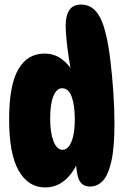

<svg xmlns="http://www.w3.org/2000/svg" viewBox="-20 -808 549 842"><path d="M178 14Q104 14 62 -59.5Q20 -133 20 -284Q20 -434 60 -503.5Q100 -573 175 -573Q218 -573 250.5 -549Q283 -525 309 -481L295 -477Q288 -514 281.5 -556Q275 -598 271.5 -635.5Q268 -673 268 -695Q268 -739 284 -763.5Q300 -788 335 -788Q377 -788 403.5 -755Q430 -722 445 -655Q456 -610 464 -543.5Q472 -477 477 -404.5Q482 -332 482 -268Q482 -159 468 -99Q454 -39 430.5 -14.5Q407 10 375 10Q339 10 326 -21Q313 -52 312 -122H331Q310 -60 270.5 -23Q231 14 178 14ZM255 -151Q269 -151 281 -165Q293 -179 300.5 -209Q308 -239 308 -286Q308 -346 294.5 -383.5Q281 -421 252 -421Q229 -421 214.5 -387.5Q200 -354 200 -287Q200 -227 214.5 -189Q229 -151 255 -151Z"/></svg>

Font: DynaPuff Condensed SemiBold
Style: Regular
Weight: 600
Width: 3
Designer: Toshi Omagari, Jennifer Daniel
Foundry: Google Fonts
Version: Version 2.000